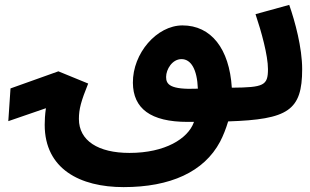

<svg xmlns="http://www.w3.org/2000/svg" viewBox="-20 -494 1271 786"><path d="M748 5C757 5 766 5 774 5L773 8C749 73 657 132 510 132C382 132 303 82 303 -7C303 -48 312 -80 341 -152L219 -202L23 -132L14 2L168 -51C164 -24 163 -1 163 17C163 198 308 272 486 272C677 272 815 210 881 86C894 61 905 33 914 3C1160 -5 1217 -42 1217 -211C1217 -298 1188 -406 1164 -474L1026 -436C1050 -365 1077 -267 1077 -211C1077 -144 1060 -136 929 -135C919 -295 844 -390 727 -390C622 -390 523 -276 524 -155C525 -50 596 5 748 5ZM660 -179C660 -210 685 -252 723 -252C762 -252 787 -210 790 -131C675 -126 660 -149 660 -179Z"/></svg>

Font: Noto Sans Arabic UI
Style: Bold
Weight: 700
Designer: Monotype Design Team, Nadine Chahine and Nizar Qandah
Foundry: Monotype Imaging Inc.
Version: Version 2.010